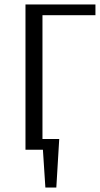

<svg xmlns="http://www.w3.org/2000/svg" viewBox="-20 -670 449 859"><path d="M407 -602H170V-48H245L232 169H183L172 0H94V-650H407Z"/></svg>

Font: Arsenal
Style: Regular
Weight: 400
Designer: Andrij Shevchenko
Foundry: Stairsfor
Version: Version 2.001;PS 002.001;hotconv 1.0.88;makeotf.lib2.5.64775